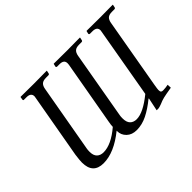

<svg xmlns="http://www.w3.org/2000/svg" viewBox="-122 -915 1195 1195"><g transform="rotate(-45 476.0 -317.0)"><path d="M283.2 -574.2 204.1 -127Q202.1 -117.2 202.1 -100.1Q202.1 -67.4 218.3 -51.8Q234.4 -36.1 262.2 -36.1Q329.6 -36.1 414.1 -107.9Q414.1 -123.5 418.9 -148.9L494.1 -574.2Q495.1 -579.1 495.1 -586.9Q495.1 -618.2 456.1 -618.2H435.1Q431.2 -618.2 428.7 -620.4Q426.3 -622.6 426.8 -626L431.2 -645L433.1 -646Q505.9 -645 548.8 -645L660.2 -646L663.1 -645L659.2 -626Q657.7 -618.2 648.9 -618.2H627.9Q602.1 -618.2 590.1 -607.4Q578.1 -596.7 574.2 -574.2L496.1 -128.9Q494.1 -119.1 494.1 -102.1Q494.1 -68.4 510 -52.2Q525.9 -36.1 553.2 -36.1Q611.3 -36.1 702.1 -109.9L783.2 -574.2Q785.2 -584 785.2 -586.9Q785.2 -618.2 745.1 -618.2H724.1Q720.2 -618.2 717.8 -620.4Q715.3 -622.6 715.8 -626L720.2 -645L722.2 -646Q795.9 -645 837.9 -645L949.2 -646L952.1 -645L948.2 -626Q946.8 -618.2 938 -618.2H917Q891.1 -618.2 879.4 -607.4Q867.7 -596.7 863.8 -574.2L782.2 -108.9Q776.9 -77.6 776.9 -69.8Q776.9 -55.7 781.5 -51.3Q786.1 -46.9 794.9 -46.9Q816.9 -46.9 840.8 -51.8L841.8 -24.9Q788.1 -16.1 768.1 -11.2Q748 -6.3 725.1 3.9Q702.6 12.2 695.8 12.2H680.2L698.2 -74.2H694.8Q644.5 -33.2 598.6 -10.5Q552.7 12.2 505.9 12.2Q463.9 12.2 439 -12Q414.1 -36.1 414.1 -70.8V-74.2Q307.1 12.2 213.9 12.2Q121.1 12.2 121.1 -86.9Q121.1 -106 127 -149.9L202.1 -574.2Q204.1 -584 204.1 -586.9Q204.1 -618.2 164.1 -618.2H143.1Q134.8 -618.2 136.2 -626L139.2 -645L141.1 -646Q214.8 -645 256.8 -645L369.1 -646L371.1 -645L367.2 -626Q365.7 -618.2 356.9 -618.2H336.9Q311 -618.2 299.1 -607.4Q287.1 -596.7 283.2 -574.2Z"/></g></svg>

Font: Linux Libertine G
Style: Italic
Weight: 400
Italic angle: -12°
Designer: Philipp H. Poll
Foundry: Philipp H. Poll
Version: Version 5.1.3